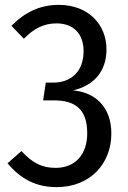

<svg xmlns="http://www.w3.org/2000/svg" viewBox="-20 -754 527 788"><path d="M221 -734C146 -734 83 -705 27 -648L78 -595C120 -638 161 -658 212 -658C280 -658 323 -617 323 -544C323 -457 268 -415 199 -415H168L157 -342H202C286 -342 338 -308 338 -207C338 -118 287 -65 208 -65C153 -65 113 -85 68 -134L11 -84C65 -19 129 14 212 14C352 14 437 -84 437 -206C437 -316 370 -375 280 -383C364 -403 417 -459 417 -552C417 -651 345 -734 221 -734Z"/></svg>

Font: Glow Sans SC Condensed Medium
Style: Regular
Weight: 600
Width: 3
Designer: Ryoko NISHIZUKA (kana, bopomofo & ideographs); Paul D. Hunt (Latin, Greek & Cyrillic); Sandoll Communications, Soo-young
Version: Version 0.93